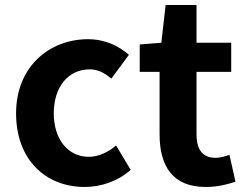

<svg xmlns="http://www.w3.org/2000/svg" viewBox="-20 -730 975 764"><path d="M317 14C379 14 447 -7 500 -54L442 -151C411 -125 373 -106 333 -106C252 -106 194 -174 194 -279C194 -385 252 -454 337 -454C369 -454 395 -441 423 -417L493 -512C452 -547 399 -574 330 -574C178 -574 44 -466 44 -279C44 -94 162 14 317 14Z M799 14C848 14 887 3 917 -7L893 -114C878 -108 856 -102 838 -102C788 -102 762 -132 762 -196V-444H900V-560H762V-710H639L622 -560L536 -553V-444H615V-196C615 -70 666 14 799 14Z"/></svg>

Font: Noto Sans T Chinese Bold
Style: Bold
Weight: 700
Designer: Ryoko NISHIZUKA (kana & ideographs); Paul D. Hunt (Latin, Greek & Cyrillic); Wenlong ZHANG (bopomofo); Sandoll Communica
Foundry: Adobe Systems Incorporated
Version: Version 1.000;PS 1;hotconv 1.0.78;makeotf.lib2.5.61930